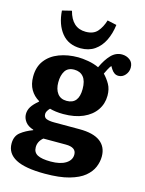

<svg xmlns="http://www.w3.org/2000/svg" viewBox="-147 -884 906 1200"><g transform="rotate(15 306.0 -284.0)"><path d="M264 230Q136 230 75.5 197.5Q15 165 15 101Q15 53 46.5 28Q78 3 124 -14V-17Q88 -28 71 -51Q54 -74 54 -100Q54 -125 67.5 -147Q81 -169 113 -196V-199Q77 -220 57 -254.5Q37 -289 37 -338Q37 -401 69 -443Q101 -485 156 -506Q211 -527 279 -527Q306 -527 344 -520.5Q382 -514 414 -499Q439 -553 469 -584Q499 -615 539 -615Q567 -615 589.5 -598.5Q612 -582 612 -549Q612 -522 594 -501Q576 -480 550 -480Q535 -480 523.5 -488Q512 -496 503 -510L492 -528Q482 -516 474.5 -501Q467 -486 459 -470Q483 -445 500 -415Q517 -385 517 -342Q517 -290 488.5 -248.5Q460 -207 406.5 -183.5Q353 -160 279 -160Q253 -160 230.5 -163Q208 -166 191 -171Q170 -149 170 -132Q170 -109 188.5 -102Q207 -95 238 -95H402Q492 -95 536.5 -61.5Q581 -28 581 34Q581 69 566.5 103.5Q552 138 517.5 166.5Q483 195 421 212.5Q359 230 264 230ZM278 -245Q356 -245 356 -342Q356 -395 334.5 -420.5Q313 -446 275 -446Q234 -446 216 -417.5Q198 -389 198 -344Q198 -299 218.5 -272Q239 -245 278 -245ZM280 147Q342 147 377 125Q412 103 412 67Q412 20 344 20H199Q167 47 167 84Q167 118 194.5 132.5Q222 147 280 147ZM277 -585Q198 -585 154 -639.5Q110 -694 104 -783L165 -798Q192 -693 281 -693Q331 -693 356.5 -722Q382 -751 396 -797L456 -784Q449 -727 427 -682Q405 -637 367.5 -611Q330 -585 277 -585Z"/></g></svg>

Font: Literata 12pt
Style: Bold
Weight: 700
Designer: Latin by Veronika Burian and Jose Scaglione. Greek by Irene Vlachou. Cyrillic by Vera Evstafieva.
Foundry: TypeTogether
Version: Version 3.002